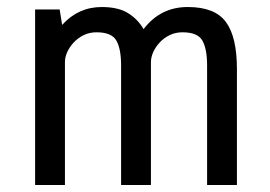

<svg xmlns="http://www.w3.org/2000/svg" viewBox="-20 -527 770 547"><path d="M80 0V-500H150L157 -456Q203 -507 270 -507Q317 -507 345 -489.5Q373 -472 389 -444Q437 -507 515 -507Q592 -507 623.5 -464.5Q655 -422 655 -330V0H570V-340Q570 -388 556.5 -411.5Q543 -435 500 -435Q480 -435 463.5 -427Q447 -419 435 -406Q423 -393 416.5 -378.5Q410 -364 410 -350V0H325V-340Q325 -388 311.5 -411.5Q298 -435 255 -435Q235 -435 218.5 -427Q202 -419 190 -406Q178 -393 171.5 -378.5Q165 -364 165 -350V0Z"/></svg>

Font: Share
Style: Regular
Weight: 400
Designer: Ralph du Carrois
Version: Version 1.001